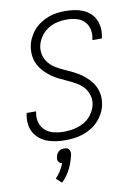

<svg xmlns="http://www.w3.org/2000/svg" viewBox="-99 -746 748 1047"><g transform="rotate(-10 275.0 -222.5)"><path d="M217 12Q190 12 165 8.5Q140 5 117 -3.5Q94 -12 75 -27.5Q56 -43 44.5 -64Q33 -85 30 -110.5Q27 -136 32 -162L34 -171H86L85 -165Q79 -136 87 -109Q95 -82 114.5 -65Q134 -48 161.5 -41.5Q189 -35 218 -35Q236 -35 254.5 -37.5Q273 -40 291.5 -45.5Q310 -51 328 -61Q346 -71 359.5 -85.5Q373 -100 382.5 -117.5Q392 -135 396 -154Q401 -181 393.5 -206Q386 -231 369.5 -249.5Q353 -268 331.5 -280.5Q310 -293 287 -303.5Q264 -314 241 -325Q218 -336 198 -350.5Q178 -365 161 -383Q144 -401 132.5 -423Q121 -445 117.5 -471.5Q114 -498 119 -525Q123 -548 134 -570.5Q145 -593 161.5 -612Q178 -631 199.5 -645Q221 -659 244 -667.5Q267 -676 290 -679Q313 -682 336 -682Q362 -682 386.5 -678.5Q411 -675 433 -666Q455 -657 472.5 -641.5Q490 -626 500 -605Q510 -584 512.5 -559.5Q515 -535 510 -509L508 -500H456L457 -507Q463 -534 457 -560Q451 -586 433.5 -603.5Q416 -621 390 -628Q364 -635 336 -635Q310 -635 283 -629Q256 -623 232 -607.5Q208 -592 191.5 -567.5Q175 -543 170 -517Q165 -490 172 -465Q179 -440 195.5 -421Q212 -402 233.5 -389.5Q255 -377 278.5 -366.5Q302 -356 324.5 -345Q347 -334 367.5 -319.5Q388 -305 405 -287Q422 -269 433.5 -247Q445 -225 448.5 -199Q452 -173 447 -146Q443 -122 430.5 -98.5Q418 -75 400.5 -56Q383 -37 360.5 -23.5Q338 -10 314 -2Q290 6 265.5 9Q241 12 217 12ZM158 237 128 209Q144 193 156.5 173Q169 153 177 132Q171 131 165.5 128Q160 125 157 119.5Q154 114 153.5 107.5Q153 101 155 94Q156 86 160 78.5Q164 71 170.5 65Q177 59 185 57Q193 55 201 55Q209 55 216 57Q223 59 227.5 65Q232 71 233 78.5Q234 86 233 94Q225 132 207 169.5Q189 207 158 237Z"/></g></svg>

Font: Lode Dark Term
Style: Italic
Weight: 400
Italic angle: -11°
Monospace: yes
Designer: Belleve Invis
Foundry: Belleve Invis
Version: Version 29.2.0